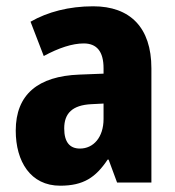

<svg xmlns="http://www.w3.org/2000/svg" viewBox="-20 -580 557 610"><path d="M276 -560C199 -560 131 -542 77 -511L119 -402C167 -428 210 -442 246 -442C287 -442 309 -417 309 -363V-346L232 -343C101 -338 30 -280 30 -165C30 -67 77 10 171 10C245 10 284 -16 322 -73H325L352 0H461V-363C461 -493 393 -560 276 -560ZM270 -249 309 -251V-202C309 -144 277 -108 234 -108C202 -108 184 -128 184 -172C184 -220 210 -246 270 -249Z"/></svg>

Font: Noto Sans Georgian Condensed ExtraBold
Style: Regular
Weight: 800
Width: 3
Designer: Monotype Design Team, Akaki Razmadze
Foundry: Google LLC
Version: Version 2.005